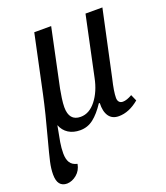

<svg xmlns="http://www.w3.org/2000/svg" viewBox="-148 -634 841 972"><g transform="rotate(-20 273.0 -147.5)"><path d="M-6 174Q-6 143 2 107Q10 71 31 -7Q65 -132 85 -225L151 -536H242L176 -223Q172 -203 168 -175Q164 -147 164 -127Q164 -53 226 -53Q273 -53 309 -99Q345 -145 359 -215L427 -536H518L442 -182Q426 -116 426 -82Q426 -68 433 -60Q440 -52 453 -52Q474 -52 503 -69L518 -35Q464 10 409 10Q373 10 355.5 -15.5Q338 -41 340 -86H335Q304 -39 272.5 -14.5Q241 10 201 10Q164 10 138 -6.5Q112 -23 100 -54Q89 2 84 32Q79 62 79 91Q79 122 90.5 140.5Q102 159 129 165Q123 199 98.5 219.5Q74 240 46 241Q-6 241 -6 174Z"/></g></svg>

Font: Noto Serif Narrow
Style: Italic
Weight: 400
Width: 4
Italic angle: -12°
Designer: Monotype Design Team
Foundry: Monotype Imaging Inc.
Version: Version 1.001